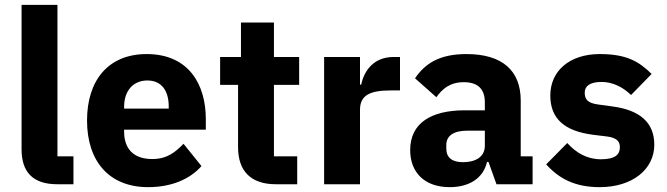

<svg xmlns="http://www.w3.org/2000/svg" viewBox="-20 -760 2751 792"><path d="M216 0H283V-115H217V-740H69V-144C69 -51 115 0 216 0Z M591 12C687 12 764 -21 811 -75L737 -167C704 -133 670 -104 608 -104C529 -104 492 -148 492 -217V-225H829V-269C829 -411 759 -537 585 -537C427 -537 339 -429 339 -263C339 -95 430 12 591 12ZM588 -428C647 -428 676 -385 676 -321V-312H492V-320C492 -385 529 -428 588 -428Z M1118 0H1206V-115H1110V-410H1214V-525H1110V-667H974V-525H888V-410H962V-153C962 -53 1016 0 1118 0Z M1317 0H1465V-307C1465 -368 1507 -387 1593 -387H1630V-525H1604C1522 -525 1482 -469 1470 -411H1465V-525H1317Z M2028 0H2177V-115H2128V-345C2128 -469 2052 -537 1904 -537C1794 -537 1734 -499 1692 -437L1780 -359C1803 -391 1834 -421 1893 -421C1955 -421 1980 -389 1980 -338V-305H1897C1758 -305 1672 -252 1672 -141C1672 -50 1730 12 1835 12C1915 12 1973 -24 1989 -92H1995ZM1890 -91C1846 -91 1821 -109 1821 -147V-162C1821 -200 1851 -221 1908 -221H1980V-159C1980 -111 1939 -91 1890 -91Z M2454 12C2589 12 2679 -62 2679 -163C2679 -254 2620 -306 2506 -321L2447 -329C2404 -335 2392 -350 2392 -378C2392 -404 2412 -422 2462 -422C2506 -422 2550 -401 2583 -368L2668 -455C2615 -507 2564 -537 2454 -537C2329 -537 2250 -467 2250 -366C2250 -271 2308 -219 2427 -204L2484 -197C2521 -192 2537 -179 2537 -153C2537 -122 2517 -103 2459 -103C2402 -103 2357 -129 2320 -170L2233 -82C2287 -22 2353 12 2454 12Z"/></svg>

Font: Braiins Sans
Style: Bold
Weight: 700
Designer: Mike Abbink, Paul van der Laan, Pieter van Rosmalen, Jiri Chlebus, Lubos Buracinsky
Foundry: Bold Monday, Sudetype
Version: Version 1.000;hotconv 1.0.109;makeotfexe 2.5.65596